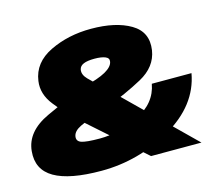

<svg xmlns="http://www.w3.org/2000/svg" viewBox="-110 -809 1087 944"><g transform="rotate(-15 433.0 -337.0)"><path d="M296.5 7Q485 7 652 -89Q819 -185 847 -342.5H645Q628 -247 527.5 -197.8Q427 -148.5 329.5 -148.5Q259.5 -148.5 235.2 -157.2Q211 -166 215.5 -190.5Q220 -216 256 -233.5Q292 -251 399.5 -287.5Q507 -328 591.5 -374Q676 -420 688.5 -501.5Q702 -592 626.5 -636.5Q551 -681 425.5 -681Q309.5 -681 216 -635.8Q122.5 -590.5 110 -500Q100.5 -435 147.8 -375.5Q195 -316 235.5 -278.5L549.5 0H806L414 -384.5Q369 -426 345 -450.5Q321 -475 325.5 -500Q329 -518 348.5 -526.2Q368 -534.5 404 -534.5Q439 -534.5 458.8 -526.5Q478.5 -518.5 475 -500.5Q471 -475.5 433.2 -454.2Q395.5 -433 318 -414.5Q231 -380.5 114.5 -326.8Q-2 -273 -11 -175Q-20 -82.5 57 -37.8Q134 7 296.5 7Z"/></g></svg>

Font: Anybody UltraCondensed Thin Black
Style: Italic
Weight: 900
Italic angle: -10°
Version: Version 1.111